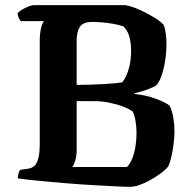

<svg xmlns="http://www.w3.org/2000/svg" viewBox="-20 -724 753 744"><path d="M487 0Q467 0 426.5 -2Q386 -4 334.5 -7Q283 -10 229.5 -14.5Q176 -19 128.5 -23.5Q81 -28 49 -33Q49 -43 52 -52.5Q55 -62 58 -66L87 -70Q104 -72 114 -82Q124 -92 129 -112.5Q134 -133 134 -168V-565Q134 -591 138.5 -612.5Q143 -634 151 -642H60Q57 -646 53 -654Q49 -662 48 -673Q54 -680 66 -687Q78 -694 91 -699Q104 -704 110 -704H465Q490 -700 519 -687Q548 -674 574 -658.5Q600 -643 614 -628Q620 -613 622.5 -593.5Q625 -574 625 -554Q625 -520 619.5 -486.5Q614 -453 605 -428Q596 -403 584 -392Q572 -385 549.5 -376.5Q527 -368 502 -363L501 -360Q548 -355 585 -341Q622 -327 637 -315Q647 -295 651.5 -269Q656 -243 656 -217Q656 -194 653 -169Q650 -144 645 -120.5Q640 -97 632 -79Q620 -64 594 -46Q568 -28 538.5 -14.5Q509 -1 487 0ZM260 -77H472Q485 -90 493 -111Q501 -132 505 -157.5Q509 -183 509 -208Q509 -231 505.5 -253Q502 -275 495 -291Q483 -301 458.5 -310.5Q434 -320 404.5 -326Q375 -332 347 -332H277V-142Q277 -119 271.5 -101.5Q266 -84 260 -77ZM277 -395Q303 -395 333.5 -396Q364 -397 395.5 -399Q427 -401 454 -405Q471 -428 479.5 -459.5Q488 -491 488 -526Q488 -557 481.5 -581Q475 -605 458 -622Q440 -628 417 -632Q394 -636 372.5 -637.5Q351 -639 337 -639Q302 -639 289.5 -620Q277 -601 277 -567Z"/></svg>

Font: Texturina 12pt
Style: Bold
Weight: 700
Designer: Guillermo Torres Carreño
Foundry: Omnibus-Type
Version: Version 1.002